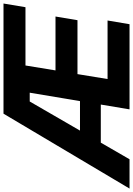

<svg xmlns="http://www.w3.org/2000/svg" viewBox="128 -918 767 1108"><g transform="rotate(-90 512.0 -363.5)"><path d="M-21.7 0 410.5 -727.3H1046.2L1024.9 -600.5H688.6L660.2 -427.2H971.2L949.9 -300.4H638.8L610.4 -126.8H948.2L926.8 0H435.4L463.1 -165.8H243.3L147.4 0ZM312.9 -285.9H483L531.6 -576H480.8Z"/></g></svg>

Font: Karasuma Gothic
Style: Bold Italic
Weight: 700
Italic angle: 9.39998°
Designer: Rasmus Andersson / Ryoko Nishizuka
Foundry: Genbu
Version: Version 1.00